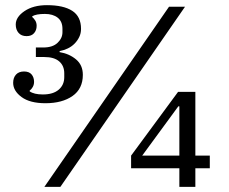

<svg xmlns="http://www.w3.org/2000/svg" viewBox="-20 -724 886 744"><path d="M156 -324Q96 -324 63.5 -348Q31 -372 31 -403Q31 -423 42 -435Q53 -447 73 -447Q93 -447 102.5 -435.5Q112 -424 112 -407Q112 -396 107 -387Q102 -378 95 -373V-370Q112 -358 146 -358Q186 -358 207.5 -376.5Q229 -395 229 -425V-440Q229 -469 209.5 -486Q190 -503 152 -503H119V-540H148Q184 -540 203 -558Q222 -576 222 -599V-612Q222 -641 203.5 -655.5Q185 -670 154 -670Q120 -670 105 -661V-658Q111 -653 116.5 -644.5Q122 -636 122 -624Q122 -607 112 -595.5Q102 -584 83 -584Q63 -584 52 -596.5Q41 -609 41 -629Q41 -658 75 -681Q109 -704 162 -704Q226 -704 260 -682Q294 -660 294 -612Q294 -595 287 -580.5Q280 -566 268.5 -554.5Q257 -543 242 -536Q227 -529 211 -526V-522Q248 -516 274.5 -494Q301 -472 301 -434Q301 -380 261 -352Q221 -324 156 -324ZM635 -698H697L214 0H152ZM675 -72H488V-121L670 -368H737V-121H793V-72H737V0H675ZM531 -121H675V-312H671Z"/></svg>

Font: IBM Plex Serif
Style: Regular
Weight: 400
Designer: Mike Abbink, Paul van der Laan, Pieter van Rosmalen
Foundry: Bold Monday
Version: Version 2.6